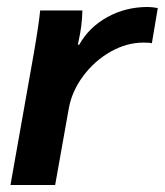

<svg xmlns="http://www.w3.org/2000/svg" viewBox="-20 -530 472 550"><path d="M77 -378Q92 -465 95 -500H216Q215 -455 205 -412L203 -402H207Q235 -452 287.5 -481Q340 -510 403 -510Q415 -510 432 -507L415 -406Q411 -408 391 -408Q343 -408 297 -382Q251 -356 218.5 -312.5Q186 -269 177 -219L138 0H10Z"/></svg>

Font: Sarabun
Style: Bold Italic
Weight: 700
Italic angle: -10°
Designer: Suppakit Chalermlarp | Katatrad Co.,Ltd.
Foundry: Cadson Demak Co.,Ltd.
Version: Version 1.000; ttfautohint (v1.6)